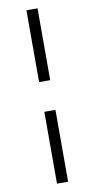

<svg xmlns="http://www.w3.org/2000/svg" viewBox="-100 -776 485 987"><g transform="rotate(-10 143.0 -282.5)"><path d="M114 -360H172V-735H114ZM114 170H172V-205H114Z"/></g></svg>

Font: Maitree Light
Style: Regular
Weight: 300
Designer: CadsonDemak Team
Foundry: CadsonDemak
Version: Version 1.000;PS 001.000;hotconv 1.0.88;makeotf.lib2.5.64775